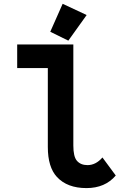

<svg xmlns="http://www.w3.org/2000/svg" viewBox="-20 -962 626 992"><path d="M303.7 -942.4 427.7 -884.3 333 -752 239.7 -797.9ZM578.1 -55.2Q522.9 9.8 426.8 9.8Q327.6 9.8 274.4 -47.4Q227.1 -98.1 227.1 -202.6V-610.4H68.8V-732.4H358.9V-210.4Q358.9 -153.3 377 -131.8Q396.5 -108.9 432.1 -108.9Q475.1 -108.9 509.3 -148.4Z"/></svg>

Font: Consola Mono
Style: Bold
Weight: 700
Monospace: yes
Designer: Wojciech Kalinowski "wmk69" (wmk69@o2.pl)
Foundry: Wojciech Kalinowski "wmk69" (wmk69@o2.pl)
Version: Version 2.1.0